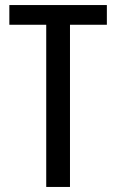

<svg xmlns="http://www.w3.org/2000/svg" viewBox="-20 -740 459 760"><path d="M163 0V-642H17V-720H403V-642H257V0Z"/></svg>

Font: Instrument Sans Condensed Medium
Style: Regular
Weight: 500
Width: 3
Designer: Rodrigo Fuenzalida
Foundry: fragTYPE
Version: Version 1.000;gftools[0.9.28]